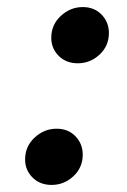

<svg xmlns="http://www.w3.org/2000/svg" viewBox="-20 -510 359 543"><path d="M126 13Q93 13 72 -8Q51 -29 51 -59Q51 -96 78 -121Q105 -146 140 -146Q173 -146 193.5 -124.5Q214 -103 214 -73Q214 -36 187.5 -11.5Q161 13 126 13ZM200 -331Q167 -331 146 -352Q125 -373 125 -403Q125 -440 152 -465Q179 -490 214 -490Q247 -490 267.5 -468.5Q288 -447 288 -417Q288 -380 261.5 -355.5Q235 -331 200 -331Z"/></svg>

Font: DM Serif Text
Style: Italic
Weight: 400
Italic angle: -12°
Designer: Colophon Foundry, Frank Grießhammer
Foundry: Colophon Foundry
Version: Version 5.100; ttfautohint (v1.8.2)